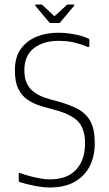

<svg xmlns="http://www.w3.org/2000/svg" viewBox="-20 -822 485 851"><path d="M63 -22V-53Q63 -57 66 -55.5Q69 -54 71 -54Q91 -47 114 -41Q137 -35 159.5 -31Q182 -27 200 -27Q278 -27 317.5 -70Q357 -113 357 -187Q357 -250 326.5 -283Q296 -316 219 -336Q188 -344 157.5 -353.5Q127 -363 101.5 -380.5Q76 -398 61 -428.5Q46 -459 46 -510Q46 -569 72.5 -605.5Q99 -642 142.5 -659.5Q186 -677 238 -677Q264 -677 288 -673.5Q312 -670 332.5 -665Q353 -660 369 -652Q373 -651 374.5 -649Q376 -647 376 -644V-619Q376 -611 366 -615Q341 -626 309.5 -633.5Q278 -641 239 -641Q173 -641 130.5 -608.5Q88 -576 88 -511Q88 -473 100.5 -449.5Q113 -426 134 -411.5Q155 -397 181 -388.5Q207 -380 235 -373Q289 -358 325.5 -338.5Q362 -319 381 -284Q400 -249 400 -188Q400 -127 376.5 -83Q353 -39 309 -15Q265 9 200 9Q173 9 136 2Q99 -5 67 -15Q65 -15 64 -17Q63 -19 63 -22ZM205 -720Q200 -720 198 -723L137 -796Q136 -798 136.5 -800Q137 -802 140 -802H163Q168 -802 169 -799L218 -753Q222 -749 225 -753L275 -799Q277 -802 281 -802H305Q308 -802 309 -800Q310 -798 308 -796L247 -723Q246 -720 241 -720Z"/></svg>

Font: Glory Thin ExtraLight
Style: Regular
Weight: 250
Version: Version 1.011